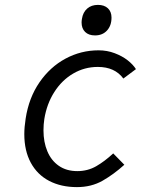

<svg xmlns="http://www.w3.org/2000/svg" viewBox="-20 -762 640 786"><path d="M79.5 -213Q79.5 -241 85 -276.5Q98 -361.5 141.5 -424.8Q185 -488 248.2 -522Q311.5 -556 383.5 -556Q418.5 -556 449.5 -544.2Q480.5 -532.5 502.8 -515Q525 -497.5 536.5 -479L485 -440.5Q450 -488 380.5 -488Q326 -488 279.8 -461Q233.5 -434 202.5 -385.5Q171.5 -337 161.5 -275Q158 -252.5 158 -228.5Q158 -180.5 173.8 -142.8Q189.5 -105 220.8 -83.2Q252 -61.5 296.5 -61.5Q339 -61.5 373.8 -81.5Q408.5 -101.5 443.5 -134L489 -87.5Q446 -48.5 400 -22.2Q354 4 295 4Q230 4 181.2 -21.5Q132.5 -47 106 -96Q79.5 -145 79.5 -213ZM314 -670Q314 -677 315.5 -685Q319.5 -711.5 336.8 -726.8Q354 -742 381 -742Q407 -742 421.8 -728Q436.5 -714 436.5 -690Q436.5 -657 418 -637Q399.5 -617 369 -617Q343 -617 328.5 -631.2Q314 -645.5 314 -670Z"/></svg>

Font: JuliaMono Light
Style: Italic
Weight: 300
Italic angle: -9°
Monospace: yes
Designer: cormullion
Foundry: corm
Version: Version 0.054; ttfautohint (v1.8.4)